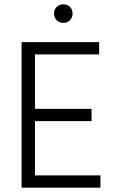

<svg xmlns="http://www.w3.org/2000/svg" viewBox="-20 -869 530 889"><path d="M88 0V-57H445V0ZM80 0V-674H142V0ZM88 -308V-365H404V-308ZM88 -617V-674H439V-617ZM230 -806Q230 -825 242.5 -837Q255 -849 273 -849Q292 -849 304 -837Q316 -825 316 -806Q316 -788 304 -775.5Q292 -763 273 -763Q255 -763 242.5 -775.5Q230 -788 230 -806Z"/></svg>

Font: Hind Variable Light
Style: Regular
Weight: 300
Designer: Manushi Parikh, Satya Rajpurohit
Foundry: Indian Type Foundry
Version: Version 3.000